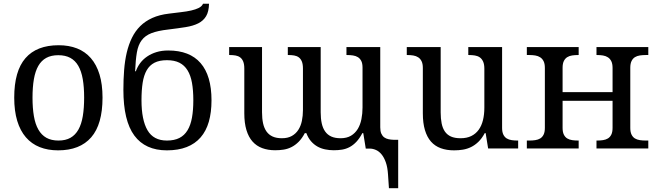

<svg xmlns="http://www.w3.org/2000/svg" viewBox="-20 -785 3470 1015"><path d="M522 -269Q522 -127.9 462.2 -59.1Q402.3 9.8 287.1 9.8Q232.9 9.8 189.9 -7.3Q147 -24.4 116.9 -59.1Q86.9 -93.8 71 -146.2Q55.2 -198.7 55.2 -269Q55.2 -409.2 114.5 -477.5Q173.8 -545.9 290 -545.9Q344.2 -545.9 387.2 -529.1Q430.2 -512.2 460.2 -477.8Q490.2 -443.4 506.1 -391.4Q522 -339.4 522 -269ZM151.9 -269Q151.9 -213.4 159.2 -170.9Q166.5 -128.4 182.9 -99.9Q199.2 -71.3 225.3 -56.6Q251.5 -42 289.1 -42Q326.7 -42 352.5 -56.6Q378.4 -71.3 394.5 -99.9Q410.6 -128.4 417.7 -170.9Q424.8 -213.4 424.8 -269Q424.8 -324.7 417.5 -366.7Q410.2 -408.7 394 -436.8Q377.9 -464.8 351.8 -479Q325.7 -493.2 288.1 -493.2Q250.5 -493.2 224.6 -479Q198.7 -464.8 182.6 -436.8Q166.5 -408.7 159.2 -366.7Q151.9 -324.7 151.9 -269Z M632.3 -310.1Q632.3 -365.2 636.2 -414.8Q640.1 -464.4 650.1 -507.1Q660.2 -549.8 677.5 -585.2Q694.8 -620.6 721.4 -647Q748 -673.3 785.4 -690.2Q822.8 -707 873 -712.9Q906.2 -717.3 936.5 -720.7Q966.8 -724.1 990.7 -729.5Q1014.6 -734.9 1031 -743.2Q1047.4 -751.5 1053.2 -765.1H1085Q1084 -723.6 1069.6 -699.5Q1055.2 -675.3 1028.1 -661.6Q1001 -647.9 961.2 -641.6Q921.4 -635.3 869.1 -628.9Q813.5 -622.6 780.3 -609.6Q747.1 -596.7 728.8 -572Q710.4 -547.4 703.6 -507.8Q696.8 -468.3 694.3 -408.2H698.2Q706.1 -431.2 720.9 -451.2Q735.8 -471.2 757.6 -486.1Q779.3 -501 807.1 -509.5Q835 -518.1 869.1 -518.1Q982.9 -518.1 1040.5 -451.4Q1098.1 -384.8 1098.1 -254.9Q1098.1 -190.9 1084 -141.6Q1069.8 -92.3 1040.5 -58.6Q1011.2 -24.9 966.8 -7.6Q922.4 9.8 862.3 9.8Q748 9.8 690.2 -68.4Q632.3 -146.5 632.3 -310.1ZM1002 -254.9Q1002 -307.6 994.9 -347.2Q987.8 -386.7 971.4 -413.3Q955.1 -439.9 928.5 -453.4Q901.9 -466.8 862.3 -466.8Q822.8 -466.8 796.6 -453.4Q770.5 -439.9 755.4 -413.3Q740.2 -386.7 734.1 -347.2Q728 -307.6 728 -254.9Q728 -150.9 759.8 -96.4Q791.5 -42 862.3 -42Q901.9 -42 928.5 -55.7Q955.1 -69.3 971.4 -96.4Q987.8 -123.5 994.9 -163.3Q1002 -203.1 1002 -254.9Z M2085 -45.9V210H2036.1L2031.2 137.2Q2028.8 99.1 2019.5 73Q2010.3 46.9 1996.8 30.8Q1983.4 14.6 1967 7.6Q1950.7 0.5 1934.1 0.5H1913.6L1900.4 -81.1H1895.5Q1880.4 -52.7 1863.8 -35.2Q1847.2 -17.6 1828.4 -7.6Q1809.6 2.4 1788.8 5.9Q1768.1 9.3 1744.6 9.3Q1720.7 9.3 1698.5 4.6Q1676.3 0 1657.5 -10.7Q1638.7 -21.5 1623.8 -38.8Q1608.9 -56.2 1599.6 -81.1H1591.3Q1576.2 -52.7 1558.6 -35.2Q1541 -17.6 1521.2 -7.6Q1501.5 2.4 1479.7 5.9Q1458 9.3 1434.6 9.3Q1396.5 9.3 1366.2 -2Q1335.9 -13.2 1314.9 -36.9Q1293.9 -60.5 1282.7 -97.7Q1271.5 -134.8 1271.5 -186V-422.4Q1271.5 -445.8 1265.6 -460Q1259.8 -474.1 1249.5 -481.7Q1239.3 -489.3 1225.1 -491.7Q1210.9 -494.1 1194.3 -494.1H1191.4V-536.1H1365.2V-191.4Q1365.2 -158.2 1370.8 -132.8Q1376.5 -107.4 1388.9 -89.8Q1401.4 -72.3 1421.4 -63.2Q1441.4 -54.2 1470.2 -54.2Q1501.5 -54.2 1522.7 -66.2Q1543.9 -78.1 1557.1 -98.6Q1570.3 -119.1 1575.9 -146Q1581.5 -172.9 1581.5 -203.1V-422.4Q1581.5 -445.8 1575.7 -460Q1569.8 -474.1 1559.6 -481.7Q1549.3 -489.3 1535.2 -491.7Q1521 -494.1 1504.4 -494.1H1501.5V-536.1H1675.3V-191.4Q1675.3 -158.2 1680.9 -132.8Q1686.5 -107.4 1699 -89.8Q1711.4 -72.3 1731.4 -63.2Q1751.5 -54.2 1780.3 -54.2Q1813 -54.2 1835.2 -67.4Q1857.4 -80.6 1871.1 -103Q1884.8 -125.5 1890.6 -155Q1896.5 -184.6 1896.5 -216.8V-427.7Q1896.5 -449.7 1889.9 -462.6Q1883.3 -475.6 1872.1 -482.7Q1860.8 -489.7 1845.9 -491.9Q1831.1 -494.1 1814.5 -494.1H1811.5V-536.1H1990.2V-111.8Q1990.2 -91.3 1995.8 -78.6Q2001.5 -65.9 2011.2 -58.8Q2021 -51.8 2033.9 -49.1Q2046.9 -46.4 2062 -45.9Z M2634.3 -108.9Q2634.3 -86.9 2640.9 -73.5Q2647.5 -60.1 2658.7 -53.2Q2669.9 -46.4 2684.8 -44.2Q2699.7 -42 2716.3 -42H2719.2V0H2560.5L2547.4 -81.1H2542.5Q2527.3 -52.7 2509 -35.2Q2490.7 -17.6 2470.2 -7.6Q2449.7 2.4 2427.2 6.1Q2404.8 9.8 2380.4 9.8Q2340.8 9.8 2310.1 -1.5Q2279.3 -12.7 2258.3 -36.6Q2237.3 -60.5 2226.3 -97.7Q2215.3 -134.8 2215.3 -186V-425.8Q2215.3 -447.8 2208.7 -461.2Q2202.1 -474.6 2190.9 -481.9Q2179.7 -489.3 2164.8 -491.7Q2149.9 -494.1 2133.3 -494.1H2130.4V-536.1H2309.6V-190.9Q2309.6 -158.2 2314.7 -132.8Q2319.8 -107.4 2331.8 -89.8Q2343.8 -72.3 2364 -63.2Q2384.3 -54.2 2414.6 -54.2Q2447.8 -54.2 2471.4 -65.9Q2495.1 -77.6 2510.5 -98.9Q2525.9 -120.1 2533.2 -149.9Q2540.5 -179.7 2540.5 -215.8V-421.9Q2540.5 -445.3 2533.9 -459.7Q2527.3 -474.1 2516.4 -481.7Q2505.4 -489.3 2490.5 -491.7Q2475.6 -494.1 2458.5 -494.1H2455.6V-536.1H2634.3Z M3407.2 -536.1V-494.1H3394Q3377.4 -494.1 3362.5 -491.9Q3347.7 -489.7 3336.4 -482.7Q3325.2 -475.6 3318.6 -462.2Q3312 -448.7 3312 -426.8V-108.9Q3312 -86.9 3318.6 -73.5Q3325.2 -60.1 3336.4 -53.2Q3347.7 -46.4 3362.5 -44.2Q3377.4 -42 3394 -42H3407.2V0H3133.3V-42H3136.2Q3152.8 -42 3167.7 -44.2Q3182.6 -46.4 3193.8 -53.2Q3205.1 -60.1 3211.7 -73.5Q3218.3 -86.9 3218.3 -108.9V-252H2954.1V-108.9Q2954.1 -86.9 2960.7 -73.5Q2967.3 -60.1 2978.5 -53.2Q2989.7 -46.4 3004.6 -44.2Q3019.5 -42 3036.1 -42H3039.1V0H2765.1V-42H2778.3Q2794.9 -42 2809.8 -44.2Q2824.7 -46.4 2835.9 -53.2Q2847.2 -60.1 2853.8 -73.5Q2860.4 -86.9 2860.4 -108.9V-425.8Q2860.4 -447.8 2853.8 -461.2Q2847.2 -474.6 2835.9 -481.9Q2824.7 -489.3 2809.8 -491.7Q2794.9 -494.1 2778.3 -494.1H2765.1V-536.1H3039.1V-494.1H3036.1Q3019.5 -494.1 3004.6 -491.9Q2989.7 -489.7 2978.5 -482.7Q2967.3 -475.6 2960.7 -462.2Q2954.1 -448.7 2954.1 -426.8V-297.9H3218.3V-425.8Q3218.3 -447.8 3211.7 -461.2Q3205.1 -474.6 3193.8 -481.9Q3182.6 -489.3 3167.7 -491.7Q3152.8 -494.1 3136.2 -494.1H3133.3V-536.1Z"/></svg>

Font: Noto Serif
Style: Regular
Weight: 400
Designer: Monotype Design team
Foundry: Monotype Imaging Inc.
Version: Version 1.02